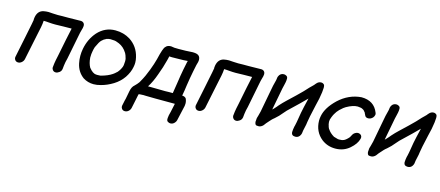

<svg xmlns="http://www.w3.org/2000/svg" viewBox="-53 -1132 4336 1893"><g transform="rotate(15 2115.5 -185.5)"><path d="M107 10Q87 10 76 -4Q67 -15 67 -28Q67 -33 68 -38Q86 -130 106 -223L140 -391L148 -435Q147 -438 147 -442Q147 -451 150 -465Q163 -531 219 -543Q244 -548 269 -548L315 -545Q342 -543 365 -543Q397 -543 413 -544H472Q536 -546 600 -546Q621 -545 632 -530Q639 -521 639 -505Q639 -495 636 -483Q633 -469 628 -454Q623 -439 615 -396Q579 -211 567 -152L558 -115Q551 -77 548 -39L547 -37Q544 -18 525.5 -4.5Q507 9 490 9Q470 9 459 -6Q450 -17 450 -31Q450 -35 451 -39Q454 -74 461 -109Q465 -132 471 -156Q483 -213 506 -331Q524 -422 531 -448V-449L445 -448Q426 -448 408 -447L364 -446Q331 -446 298 -449Q272 -452 245 -452Q243 -419 236 -384L224 -327L204 -231Q183 -134 164 -38Q159 -18 142.5 -4Q126 10 107 10Z M881 25Q822 25 773 -6Q708 -54 691 -137Q683 -174 683 -212Q683 -248 690 -285Q710 -389 775 -463Q849 -544 954 -544Q1039 -544 1106 -502Q1193 -445 1217 -341Q1224 -314 1224 -286Q1224 -264 1219 -241Q1209 -186 1172 -130Q1134 -75 1075 -38.5Q1016 -2 954 14Q916 25 881 25ZM890 -73Q906 -73 917 -74L928 -75Q999 -94 1041 -123Q1055 -132 1075 -151Q1076 -152 1077 -152Q1103 -181 1116 -215Q1116 -218 1117 -218L1121 -234Q1124 -258 1124 -275Q1124 -293 1121 -303V-305L1120 -306Q1113 -335 1102 -354Q1102 -355 1101 -355Q1069 -408 1017 -430Q982 -445 964 -445Q953 -447 927 -447Q915 -447 890 -440L889 -439Q880 -435 873.5 -430.5Q867 -426 865 -426L844 -408Q827 -393 799 -331Q792 -310 788 -286Q782 -259 782 -221Q786 -163 808 -124Q847 -74 882 -74Z M1712 202Q1700 202 1687 194Q1674 187 1674 169Q1674 168 1674 158Q1674 148 1678 128Q1682 107 1687 92L1706 4Q1453 4 1408 2L1385 1L1346 3Q1345 4 1342.5 4Q1340 4 1337 5Q1336 8 1335 10L1317 97Q1311 125 1305 154Q1300 174 1284 188Q1268 202 1248 202Q1228 202 1217 188Q1208 177 1208 162Q1208 158 1209 154L1221 97L1225 83L1241 -1Q1250 -47 1275 -67Q1298 -89 1314 -111L1321 -124H1322L1324 -129Q1357 -186 1384 -259L1406 -321L1422 -375Q1450 -496 1469 -511Q1486 -534 1524 -534Q1534 -534 1545 -531Q1551 -531 1557 -529L1600 -528Q1684 -528 1727 -532L1746 -533Q1798 -533 1813 -511Q1824 -495 1824 -475Q1824 -467 1822 -459V-456Q1814 -435 1798 -352Q1784 -282 1772 -201Q1766 -152 1755 -93Q1781 -93 1795 -76Q1807 -52 1807 -24Q1807 -13 1805 -1L1770 154Q1767 167 1758 178Q1740 202 1712 202ZM1581 -92Q1599 -93 1618 -93H1659Q1669 -151 1676 -200Q1687 -278 1700 -346L1716 -424Q1719 -430 1720 -437Q1682 -433 1628 -433L1559 -432L1537 -433L1533 -434H1532Q1530 -422 1527 -411Q1524 -400 1521 -388Q1503 -316 1472 -234Q1443 -151 1406 -94H1440Q1506 -92 1581 -92Z M1949 10Q1929 10 1918 -4Q1909 -15 1909 -28Q1909 -33 1910 -38Q1928 -130 1948 -223L1982 -391L1990 -435Q1989 -438 1989 -442Q1989 -451 1992 -465Q2005 -531 2061 -543Q2086 -548 2111 -548L2157 -545Q2184 -543 2207 -543Q2239 -543 2255 -544H2314Q2378 -546 2442 -546Q2463 -545 2474 -530Q2481 -521 2481 -505Q2481 -495 2478 -483Q2475 -469 2470 -454Q2465 -439 2457 -396Q2421 -211 2409 -152L2400 -115Q2393 -77 2390 -39L2389 -37Q2386 -18 2367.5 -4.5Q2349 9 2332 9Q2312 9 2301 -6Q2292 -17 2292 -31Q2292 -35 2293 -39Q2296 -74 2303 -109Q2307 -132 2313 -156Q2325 -213 2348 -331Q2366 -422 2373 -448V-449L2287 -448Q2268 -448 2250 -447L2206 -446Q2173 -446 2140 -449Q2114 -452 2087 -452Q2085 -419 2078 -384L2066 -327L2046 -231Q2025 -134 2006 -38Q2001 -18 1984.5 -4Q1968 10 1949 10Z M2936 10Q2897 10 2895 -25Q2896 -54 2902 -83Q2903 -88 2905.5 -95.5Q2908 -103 2913 -131L2917 -154Q2923 -193 2930 -232Q2940 -284 2965 -387Q2917 -337 2791 -218L2788 -215Q2784 -212 2782 -208L2767 -191Q2729 -144 2693 -114Q2677 -102 2663 -87Q2663 -86 2661.5 -85Q2660 -84 2659 -82Q2658 -80 2654 -77Q2619 -39 2606 -19Q2584 4 2559 4Q2556 4 2540 2.5Q2524 1 2520 -30Q2520 -49 2523 -69Q2526 -82 2531 -96Q2538 -119 2543 -142Q2575 -309 2579 -334L2595 -418Q2600 -442 2610 -478L2613 -495V-498Q2613 -501 2614 -506Q2616 -519 2626 -534Q2642 -556 2671 -556Q2683 -556 2696.5 -548Q2710 -540 2710 -521Q2710 -501 2706 -482Q2704 -468 2700 -455L2691 -417L2676 -338Q2671 -308 2648 -191L2650 -192L2658 -200Q2659 -200 2659.5 -201Q2660 -202 2661.5 -203Q2663 -204 2663 -205Q2686 -229 2698 -245Q2729 -280 2762 -311Q2856 -399 2890 -434L2901 -445L2914 -459Q2950 -499 2971 -518L2987 -534V-535L2999 -549Q3019 -573 3046 -573Q3064 -573 3077 -559Q3083 -552 3083 -529Q3083 -492 3068 -413Q3061 -377 3051 -340Q3031 -253 3025 -222L3014 -161L3010 -133L2996 -69L2992 -39Q2989 -25 2979 -11Q2963 10 2936 10Z M3346 21Q3267 21 3207 -25Q3124 -91 3122 -204Q3122 -228 3127 -252Q3144 -341 3238 -431Q3339 -525 3467 -535Q3597 -535 3640 -424Q3644 -415 3644 -407Q3644 -403 3643 -400Q3637 -372 3609 -357Q3596 -351 3583 -351Q3555 -351 3547 -375L3538 -393L3539 -394L3522 -415Q3517 -421 3502 -428Q3494 -434 3455 -437Q3407 -437 3342 -400Q3323 -390 3292 -360Q3291 -358 3288 -357Q3262 -330 3250 -307L3242 -293Q3228 -263 3227 -255Q3224 -251 3222 -240Q3220 -233 3220 -223Q3220 -209 3224 -189L3225 -188Q3229 -167 3239 -149L3241 -148Q3262 -114 3306 -88Q3309 -88 3310 -87Q3311 -86 3348 -76L3361 -75L3390 -77L3409 -83Q3433 -95 3459 -126L3461 -130Q3467 -139 3472 -150Q3481 -169 3501 -179Q3513 -186 3526 -186Q3532 -186 3539 -184Q3566 -175 3566 -149Q3566 -143 3564 -136Q3550 -82 3492 -32Q3431 21 3346 21Z M4084 10Q4045 10 4043 -25Q4044 -54 4050 -83Q4051 -88 4053.5 -95.5Q4056 -103 4061 -131L4065 -154Q4071 -193 4078 -232Q4088 -284 4113 -387Q4065 -337 3939 -218L3936 -215Q3932 -212 3930 -208L3915 -191Q3877 -144 3841 -114Q3825 -102 3811 -87Q3811 -86 3809.5 -85Q3808 -84 3807 -82Q3806 -80 3802 -77Q3767 -39 3754 -19Q3732 4 3707 4Q3704 4 3688 2.5Q3672 1 3668 -30Q3668 -49 3671 -69Q3674 -82 3679 -96Q3686 -119 3691 -142Q3723 -309 3727 -334L3743 -418Q3748 -442 3758 -478L3761 -495V-498Q3761 -501 3762 -506Q3764 -519 3774 -534Q3790 -556 3819 -556Q3831 -556 3844.5 -548Q3858 -540 3858 -521Q3858 -501 3854 -482Q3852 -468 3848 -455L3839 -417L3824 -338Q3819 -308 3796 -191L3798 -192L3806 -200Q3807 -200 3807.5 -201Q3808 -202 3809.5 -203Q3811 -204 3811 -205Q3834 -229 3846 -245Q3877 -280 3910 -311Q4004 -399 4038 -434L4049 -445L4062 -459Q4098 -499 4119 -518L4135 -534V-535L4147 -549Q4167 -573 4194 -573Q4212 -573 4225 -559Q4231 -552 4231 -529Q4231 -492 4216 -413Q4209 -377 4199 -340Q4179 -253 4173 -222L4162 -161L4158 -133L4144 -69L4140 -39Q4137 -25 4127 -11Q4111 10 4084 10Z"/></g></svg>

Font: Bad Comic
Style: Italic
Weight: 400
Italic angle: -11°
Designer: GGBotNet
Foundry: GGBotNet
Version: 0.95